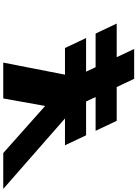

<svg xmlns="http://www.w3.org/2000/svg" viewBox="-254 -1018 865 1210"><g transform="rotate(-90 179.0 -412.5)"><path d="M23 -110H236L288 0H476L424 -110H636L573.1 -243H361.1L332.8 -303H544.8L481.9 -436H313.9L390 -825H164L116.8 -561L-180 -825H-406L37.9 -436H-131.1L-68.2 -303H144.8L173.1 -243H-39.9Z"/></g></svg>

Font: Hussar
Style: BdOpOblFive
Weight: 700
Foundry: Cannot Into Space Fonts
Version: Version 2.00